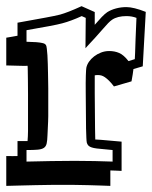

<svg xmlns="http://www.w3.org/2000/svg" viewBox="-56 -526 494 625"><path d="M339.8 -64.9V30.3Q332 29.8 322.8 29.5Q313.5 29.3 303.2 28.8V79.1Q289.6 78.6 270.3 77.9Q251 77.1 230.2 76.7Q209.5 76.2 188.7 75.9Q168 75.7 150.9 75.7Q131.8 75.7 108.2 75.9Q84.5 76.2 59.3 76.7Q34.2 77.1 9.5 77.9Q-15.1 78.6 -35.6 79.1V-18.1Q-23.9 -18.1 -14.9 -17.8Q-5.9 -17.6 1 -18.1V-66.9H33.7L34.7 -82.5Q35.2 -89.4 35.2 -99.6Q35.2 -109.9 35.2 -125.5V-189.5Q35.2 -200.2 35.2 -220.5Q35.2 -240.7 34.9 -261Q34.7 -281.2 34.4 -296.4Q34.2 -311.5 33.7 -312Q33.7 -312 32.2 -311.8Q30.8 -311.5 23.7 -311.5Q16.6 -311.5 2.7 -312Q-11.2 -312.5 -35.6 -313V-403.3Q-25.9 -404.8 -16.6 -406.5Q-7.3 -408.2 1 -409.7V-452.1Q55.7 -461.9 90.3 -468.3Q125 -474.6 139.6 -478.5Q151.9 -481.9 168.9 -488.5Q186 -495.1 209.5 -505.9L252.4 -486.8V-445.3L252.9 -445.8Q265.6 -460.4 275.1 -470.5Q284.7 -480.5 293 -486.3Q305.2 -494.1 321.5 -498.5Q337.9 -502.9 355.5 -502.9Q378.9 -502.9 418.5 -487.3L408.7 -310.1L378.4 -301.3Q377.4 -293.9 376 -283.9Q374.5 -273.9 372.1 -261.2L314.9 -244.6Q306.2 -256.3 298.8 -263.4Q291.5 -270.5 285.4 -274.7Q279.3 -278.8 273.9 -280.3Q268.6 -281.7 262.7 -281.7Q260.3 -281.7 257.6 -281.5Q254.9 -281.2 252.4 -280.8V-247.1V-223.1L253.4 -107.9V-108.4Q253.9 -91.3 253.9 -81.1Q253.9 -70.8 254.9 -68.8L254.4 -71.3Q253.9 -71.8 256.8 -71.8Q259.8 -71.8 272.9 -70.8ZM270.5 -41.5Q257.3 -42.5 249.5 -44.2Q241.7 -45.9 237.1 -48.3Q232.4 -50.8 230.2 -54Q228 -57.1 226.6 -61.5Q225.6 -65.9 225.1 -77.6Q224.6 -89.4 224.1 -107.9L223.1 -223.1Q222.7 -259.8 223.4 -280.3Q224.1 -300.8 225.1 -305.7Q227.1 -315.4 233.6 -325Q240.2 -334.5 250.2 -342.3Q260.3 -350.1 272.9 -355Q285.6 -359.9 299.3 -359.9Q317.4 -359.9 332 -353.5Q346.7 -347.2 362.3 -327.1L382.8 -333.5Q383.3 -337.4 383.8 -353.8Q384.3 -370.1 385.3 -398.4L388.2 -467.8Q373.5 -473.6 355.5 -473.6Q326.7 -473.6 309.1 -461.9Q303.2 -458 296.1 -450.7Q289.1 -443.4 279.3 -432.1Q269.5 -420.9 255.6 -405.3Q241.7 -389.6 222.2 -369.1L223.1 -467.8L210 -473.6Q174.8 -457.5 147 -450.2Q132.8 -446.3 103.8 -440.9Q74.7 -435.5 30.3 -427.7V-390.1Q50.3 -389.6 62.3 -388.7Q74.2 -387.7 80.8 -386.2Q87.4 -384.8 89.8 -383.1Q92.3 -381.3 93.8 -378.9Q95.2 -377 96.4 -367.9Q97.7 -358.9 98.4 -345.9Q99.1 -333 99.6 -317.4Q100.1 -301.8 100.3 -286.9Q100.6 -272 100.8 -259Q101.1 -246.1 101.1 -238.3V-174.3Q101.1 -158.7 101.1 -147.7Q101.1 -136.7 100.6 -129.9L98.6 -86.4Q98.1 -68.8 95.9 -59.1Q93.8 -49.3 86.9 -44.7Q80.1 -40 66.7 -38.8Q53.2 -37.6 30.3 -37.6V0Q71.8 -1 110.6 -1.7Q149.4 -2.4 187.5 -2.4Q221.7 -2.4 252.2 -1.7Q282.7 -1 310.5 0V-37.6Z"/></svg>

Font: XB Kayhan Sayeh
Style: Regular
Weight: 700
Designer: Behnam
Foundry: Irmug
Version: Version 7.300 2009